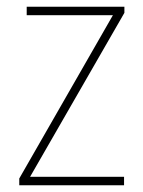

<svg xmlns="http://www.w3.org/2000/svg" viewBox="-20 -548 423 568"><path d="M347 0H37V-20L314 -503H59V-528H348V-510L69 -25H347Z"/></svg>

Font: Noto Sans Myanmar UI SemiCondensed Thin
Style: Regular
Weight: 100
Width: 4
Designer: Monotype Design Team
Foundry: Monotype Imaging Inc.
Version: Version 2.103; ttfautohint (v1.8.4.7-5d5b)